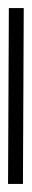

<svg xmlns="http://www.w3.org/2000/svg" viewBox="149 -152 79 477"><g transform="rotate(90 188.5 86.5)"><path d="M-30 67V104L407 106V69Z"/></g></svg>

Font: Arima Koshi Light
Style: Regular
Weight: 300
Designer: Joana Correia and Natanael Gama
Foundry: NDISCOVER
Version: Version 1.019;PS 001.019;hotconv 1.0.88;makeotf.lib2.5.64775